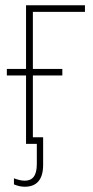

<svg xmlns="http://www.w3.org/2000/svg" viewBox="-20 -547 354 730"><path d="M74 163C121 163 144 134 144 80V-25H105V-260H217V-285H105V-502H303V-527H79V-285H6V-260H79V0H120V77C120 121 104 140 74 140C60 140 47 136 33 131V154C45 159 58 163 74 163Z"/></svg>

Font: Noto Sans Condensed Thin
Style: Regular
Weight: 100
Width: 3
Designer: Monotype Design Team
Foundry: Monotype Imaging Inc.
Version: Version 2.013